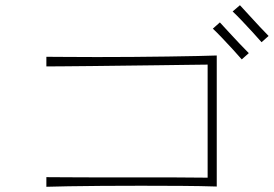

<svg xmlns="http://www.w3.org/2000/svg" viewBox="-20 -840 1051 737"><path d="M812 -124Q751 -126 675.5 -126.5Q600 -127 521.5 -127Q443 -127 371 -126.5Q299 -126 243 -125Q187 -124 158 -123V-160Q187 -160 240.5 -159.5Q294 -159 361.5 -159Q429 -159 502.5 -159Q576 -159 647 -159Q718 -159 777 -158V-592Q747 -592 696.5 -591Q646 -590 584.5 -589.5Q523 -589 458.5 -588Q394 -587 334.5 -586.5Q275 -586 228.5 -585.5Q182 -585 158 -585V-622Q184 -622 235 -621.5Q286 -621 352 -621Q418 -621 488 -621.5Q558 -622 623.5 -623Q689 -624 739 -625Q789 -626 812 -627ZM1011 -702 984 -678Q971 -693 950 -716Q929 -739 908 -761Q887 -783 873 -796L901 -820Q915 -805 935.5 -782.5Q956 -760 976.5 -738Q997 -716 1011 -702ZM935 -636 908 -612Q895 -627 874 -650Q853 -673 832 -695Q811 -717 797 -730L824 -754Q838 -739 858.5 -716.5Q879 -694 900 -672Q921 -650 935 -636Z"/></svg>

Font: Zen Kaku Gothic Antique Light
Style: Regular
Weight: 300
Designer: Yoshimichi Ohira
Foundry: Positype
Version: Version 1.001